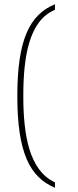

<svg xmlns="http://www.w3.org/2000/svg" viewBox="-20 -764 363 898"><path d="M237 114V89C116 33 89 -134 89 -315C89 -496 115 -668 237 -718V-744C119 -696 61 -579 61 -315C61 -51 119 65 237 114Z"/></svg>

Font: Noto Serif Devanagari SemiCondensed Thin
Style: Regular
Weight: 100
Width: 4
Designer: Universal Thirst, Indian Type Foundry and the Monotype Design Team
Foundry: Monotype Imaging Inc.
Version: Version 2.004